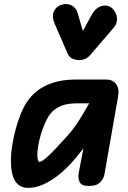

<svg xmlns="http://www.w3.org/2000/svg" viewBox="-20 -922 637 952"><path d="M120.5 9.5Q77 9.5 55.5 -23.8Q34 -57 34 -128Q34 -158.5 39.8 -196.8Q45.5 -235 56 -275.2Q66.5 -315.5 81 -352.2Q95.5 -389 113 -416Q142 -459 181 -483.2Q220 -507.5 263.5 -517.5Q307 -527.5 348.5 -527.5H508.5Q539 -527.5 555.8 -504.8Q572.5 -482 565.5 -443.5L497.5 -55.5Q494.5 -38.5 477.8 -19.2Q461 0 419.5 0Q383.5 0 374.5 -20Q365.5 -40 370.5 -66L393.5 -186Q390 -181.5 380.5 -169.8Q371 -158 361.5 -146.5Q352 -135 348 -130Q315 -91 276.5 -59.2Q238 -27.5 198 -9Q158 9.5 120.5 9.5ZM165 -152.5Q165 -148.5 165.8 -140.5Q166.5 -132.5 169 -126Q171.5 -119.5 176.5 -119.5Q187.5 -119.5 218.5 -147.8Q249.5 -176 315.5 -250Q349 -288 374 -328.2Q399 -368.5 422 -409.5H354Q333.5 -409.5 309.2 -404.8Q285 -400 261.8 -386.2Q238.5 -372.5 220.5 -345Q209 -326.5 198.8 -301.5Q188.5 -276.5 181 -249.8Q173.5 -223 169.2 -197.8Q165 -172.5 165 -152.5ZM374 -624Q357 -624 340.2 -630.5Q323.5 -637 315 -657L252.5 -801Q235.5 -840 247 -865.2Q258.5 -890.5 285.5 -898.5Q312.5 -907 334.8 -895.5Q357 -884 364.5 -858.5L391 -768.5L434.5 -848Q454.5 -884.5 484.5 -892.2Q514.5 -900 536 -881Q557 -861.5 559.8 -834Q562.5 -806.5 544.5 -785.5L426.5 -648Q415.5 -635.5 401.8 -629.8Q388 -624 374 -624Z"/></svg>

Font: Edu QLD Hand
Style: Regular
Weight: 400
Designer: Tina and Corey Anderson, Eben Sorkin
Foundry: Sorkin Type Co.
Version: Version 2.000